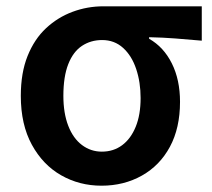

<svg xmlns="http://www.w3.org/2000/svg" viewBox="-20 -575 673 609"><path d="M302 14Q232 14 174 -19Q116 -52 81 -116Q46 -180 46 -271Q46 -344 67.5 -397.5Q89 -451 126 -485.5Q163 -520 210 -537.5Q257 -555 308 -555H620V-446Q574 -450 536 -453Q498 -456 453 -457V-452Q499 -426 525 -374Q551 -322 551 -252Q551 -169 519 -109.5Q487 -50 430 -18Q373 14 302 14ZM303 -94Q340 -94 367.5 -114.5Q395 -135 410.5 -173Q426 -211 426 -264Q426 -314 412 -356Q398 -398 370.5 -423Q343 -448 304 -448Q268 -448 240 -429.5Q212 -411 196.5 -371.5Q181 -332 181 -271Q181 -216 196.5 -176Q212 -136 240 -115Q268 -94 303 -94Z"/></svg>

Font: Noto Sans SC SemiBold
Style: Regular
Weight: 600
Designer: Ryoko NISHIZUKA 西塚涼子 (kana, bopomofo & ideographs); Paul D. Hunt (Latin, Greek & Cyrillic); Sandoll Communications 산돌커뮤니
Foundry: Adobe
Version: Version 2.004-H2;hotconv 1.0.118;makeotfexe 2.5.65603